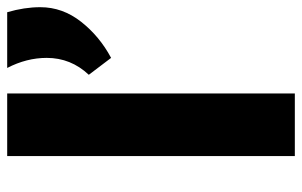

<svg xmlns="http://www.w3.org/2000/svg" viewBox="-173 -667 840 534"><g transform="rotate(-90 247.0 -400.0)"><path d="M80 0V-800H254V0ZM353 -511 306 -573Q353 -623 353 -690Q353 -746 325 -800H480Q494 -752 494 -708Q494 -646 453.5 -594.5Q413 -543 353 -511Z"/></g></svg>

Font: Martel Sans Heavy
Style: Regular
Weight: 900
Designer: Dan Reynolds and Mathieu Réguer
Foundry: Dan Reynolds and Mathieu Réguer
Version: Version 1.001;PS 001.001;hotconv 1.0.70;makeotf.lib2.5.58329